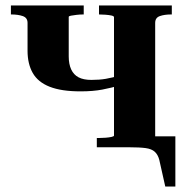

<svg xmlns="http://www.w3.org/2000/svg" viewBox="-20 -540 682 704"><path d="M398 -43V-477Q398 -481 389 -483Q380 -485 367 -486Q354 -487 343 -487V-520H610V-487H608Q583 -487 566 -481Q549 -475 549 -456V0H335V-34H343Q354 -34 367 -35Q380 -36 389 -38Q398 -40 398 -43ZM81 -354V-456Q81 -475 63.5 -481Q46 -487 21 -487H20V-520H287V-487H286Q273 -487 260.5 -485.5Q248 -484 240 -482.5Q232 -481 232 -478V-333Q232 -305 241 -285.5Q250 -266 268 -256.5Q286 -247 315 -247Q345 -247 368 -251Q391 -255 423 -264V-228Q389 -218 355 -211.5Q321 -205 275 -205Q205 -205 162 -222Q119 -239 100 -272.5Q81 -306 81 -354ZM398 0V-40H623V144H586L564 46Q559 27 547.5 16.5Q536 6 514 3Q492 0 454 0Z"/></svg>

Font: Roboto Serif 144pt SemiBold
Style: Regular
Weight: 600
Version: Version 1.008